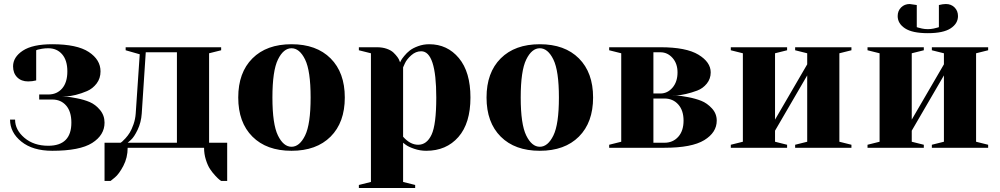

<svg xmlns="http://www.w3.org/2000/svg" viewBox="-20 -735 4975 955"><path d="M220 -10Q335 -10 335 -125Q335 -180 309 -210Q283 -240 240 -240H175V-265H220Q263 -265 289 -295Q315 -325 315 -380Q315 -435 289 -465Q263 -495 220 -495Q204 -495 189 -492.5Q174 -490 167 -488L160 -485V-335Q140 -330 120 -330Q86 -330 65.5 -350.5Q45 -371 45 -405Q45 -451 93.5 -483Q142 -515 240 -515Q363 -515 421.5 -476.5Q480 -438 480 -380Q480 -345 460.5 -319.5Q441 -294 413 -282Q385 -270 357 -263Q329 -256 310 -256L290 -255Q299 -255 313 -254Q327 -253 363 -246Q399 -239 427 -227Q455 -215 477.5 -188Q500 -161 500 -125Q500 -63 438.5 -24Q377 15 240 15Q143 15 86.5 -30.5Q30 -76 30 -140H55Q55 -89 101.5 -49.5Q148 -10 220 -10Z M615 -25H860V-475H705L685 -170Q682 -126 664.5 -89.5Q647 -53 631 -39ZM605 -500H1080V-485L1020 -470V-25H1110V165H1080Q1077 163 1071 158.5Q1065 154 1050.5 138.5Q1036 123 1024.5 105.5Q1013 88 1004 59.5Q995 31 995 0H615Q615 49 593.5 90Q572 131 551 148L530 165H500V-25H580Q583 -27 587.5 -30.5Q592 -34 604 -47Q616 -60 625.5 -75.5Q635 -91 644 -116.5Q653 -142 655 -170L675 -465L605 -485Z M1362.5 -61Q1390 -5 1430 -5Q1470 -5 1497.5 -61Q1525 -117 1525 -250Q1525 -383 1497.5 -439Q1470 -495 1430 -495Q1390 -495 1362.5 -439Q1335 -383 1335 -250Q1335 -117 1362.5 -61ZM1235.5 -444.5Q1306 -515 1430 -515Q1554 -515 1624.5 -444.5Q1695 -374 1695 -250Q1695 -126 1624.5 -55.5Q1554 15 1430 15Q1306 15 1235.5 -55.5Q1165 -126 1165 -250Q1165 -374 1235.5 -444.5Z M1985 -400V-55Q2020 -15 2060 -15Q2103 -15 2126.5 -65Q2150 -115 2150 -250Q2150 -480 2075 -480Q2048 -480 2025.5 -460Q2003 -440 1994 -420ZM1825 170V-470L1765 -485V-500H1855Q1882 -500 1903.5 -492.5Q1925 -485 1937 -473.5Q1949 -462 1957 -451Q1965 -440 1967 -432L1970 -425Q1972 -429 1975 -435Q1978 -441 1990.5 -456.5Q2003 -472 2018.5 -484Q2034 -496 2060 -505.5Q2086 -515 2115 -515Q2205 -515 2262.5 -446Q2320 -377 2320 -250Q2320 -122 2260 -53.5Q2200 15 2100 15Q2069 15 2040 5Q2011 -5 1998 -15L1985 -25V170L2045 185V200H1765V185Z M2597.5 -61Q2625 -5 2665 -5Q2705 -5 2732.5 -61Q2760 -117 2760 -250Q2760 -383 2732.5 -439Q2705 -495 2665 -495Q2625 -495 2597.5 -439Q2570 -383 2570 -250Q2570 -117 2597.5 -61ZM2470.5 -444.5Q2541 -515 2665 -515Q2789 -515 2859.5 -444.5Q2930 -374 2930 -250Q2930 -126 2859.5 -55.5Q2789 15 2665 15Q2541 15 2470.5 -55.5Q2400 -126 2400 -250Q2400 -374 2470.5 -444.5Z M3285 0H3010V-15L3070 -30V-470L3010 -485V-500H3265Q3393 -500 3454 -463Q3515 -426 3515 -375Q3515 -343 3495.5 -319Q3476 -295 3448 -284.5Q3420 -274 3392 -267.5Q3364 -261 3344 -260H3325Q3334 -260 3349 -259.5Q3364 -259 3401.5 -252Q3439 -245 3468 -233.5Q3497 -222 3521 -196Q3545 -170 3545 -135Q3545 -76 3483 -38Q3421 0 3285 0ZM3285 -245H3230V-25H3285Q3327 -25 3353.5 -54.5Q3380 -84 3380 -135Q3380 -186 3353.5 -215.5Q3327 -245 3285 -245ZM3265 -475H3230V-270H3265Q3300 -270 3325 -299Q3350 -328 3350 -375Q3350 -419 3325 -447Q3300 -475 3265 -475Z M3995 -470 3935 -485V-500H4215V-485L4155 -470V-30L4215 -15V0H3935V-15L3995 -30V-360L3835 -85V-30L3895 -15V0H3615V-15L3675 -30V-470L3615 -485V-500H3895V-485L3835 -470V-140L3995 -415Z M4675 -470 4615 -485V-500H4895V-485L4835 -470V-30L4895 -15V0H4615V-15L4675 -30V-360L4515 -85V-30L4575 -15V0H4295V-15L4355 -30V-470L4295 -485V-500H4575V-485L4515 -470V-140L4675 -415ZM4644 -598 4650 -600V-710Q4670 -715 4685 -715Q4711 -715 4728 -698Q4745 -681 4745 -655Q4745 -618 4708.5 -594Q4672 -570 4595 -570Q4518 -570 4481.5 -594Q4445 -618 4445 -655Q4445 -681 4462 -698Q4479 -715 4505 -715L4540 -710V-600L4546 -598Q4552 -596 4566 -593Q4580 -590 4595 -590Q4610 -590 4624 -593Q4638 -596 4644 -598Z"/></svg>

Font: Yeseva One
Style: Regular
Weight: 400
Designer: Jovanny Lemonad
Foundry: Jovanny Lemonad
Version: Version 2.000